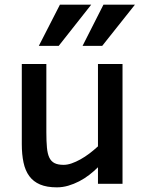

<svg xmlns="http://www.w3.org/2000/svg" viewBox="-20 -786 621 821"><path d="M398.9 0V-70.8Q381.8 -53.7 361.6 -38.1Q341.3 -22.5 318.6 -10.7Q295.9 1 271.7 8.1Q247.6 15.1 223.1 15.1Q180.2 15.1 151.4 2.9Q122.6 -9.3 105.2 -33Q87.9 -56.6 80.6 -91.1Q73.2 -125.5 73.2 -169.9V-512.2H178.2V-220.2Q178.2 -181.6 180.7 -155Q183.1 -128.4 190.9 -112.1Q198.7 -95.7 213.4 -88.4Q228 -81.1 252 -81.1Q268.1 -81.1 286.4 -87.4Q304.7 -93.8 324 -104.5Q343.3 -115.2 362.3 -129.6Q381.3 -144 398.9 -160.2V-512.2H503.9V0ZM417 -589.8H333L422.4 -766.1H557.1ZM231 -589.8H146L236.3 -766.1H370.1Z"/></svg>

Font: Lorenzo Sans Medium
Style: Regular
Weight: 500
Foundry: Intel Corporation
Version: Version 1.00; ttfautohint (v1.5)